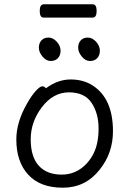

<svg xmlns="http://www.w3.org/2000/svg" viewBox="-20 -856 602 894"><path d="M262 -620Q262 -598 249.5 -585Q237 -572 216 -572Q195 -572 178 -592.5Q161 -613 161 -634Q161 -655 173 -668Q185 -681 206 -681Q227 -681 244.5 -661.5Q262 -642 262 -620ZM445 -620Q445 -598 432.5 -585Q420 -572 399 -572Q378 -572 361 -592.5Q344 -613 344 -634Q344 -655 356 -668Q368 -681 389 -681Q410 -681 427.5 -661.5Q445 -642 445 -620ZM411 -774H183Q165 -774 165 -805Q165 -836 184 -836H412Q430 -836 430 -805Q430 -774 411 -774ZM194 -445Q249 -486 309 -486Q369 -486 413 -457Q506 -396 506 -245Q506 -143 444 -66Q378 18 272.5 18Q167 18 111.5 -42.5Q56 -103 56 -207Q56 -287 106 -374Q126 -410 146 -432Q166 -454 176.5 -454Q187 -454 194 -445ZM267 -43Q316 -43 354.5 -69.5Q393 -96 416 -142Q439 -188 439 -258Q439 -328 406.5 -377Q374 -426 301 -426Q228 -426 175.5 -357.5Q123 -289 123 -207.5Q123 -126 160.5 -84.5Q198 -43 267 -43Z"/></svg>

Font: Moon Stars Kai T
Style: Regular
Weight: 400
Designer: GuiWonder
Version: Version 1.101